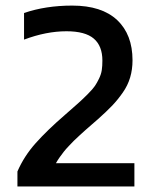

<svg xmlns="http://www.w3.org/2000/svg" viewBox="-20 -674 549 694"><path d="M43 0V-54.2Q66.9 -109.4 108.9 -156.5Q150.9 -203.6 214.8 -258.8Q246.6 -286.6 262.5 -300.8Q278.3 -314.9 296.9 -333.5Q315.4 -352.1 323 -363.3Q330.6 -374.5 338.1 -390.1Q345.7 -405.8 347.9 -420.7Q350.1 -435.5 350.1 -455.1Q350.1 -507.8 319.1 -534.4Q288.1 -561 220.2 -561Q147 -561 66.9 -530.8V-627Q145 -653.8 241.2 -653.8Q347.7 -653.8 403.3 -601.6Q459 -549.3 459 -456.1Q459 -422.9 450.4 -394Q441.9 -365.2 423.6 -339.1Q405.3 -313 385.5 -292.2Q365.7 -271.5 334 -243.2Q330.6 -240.2 311.8 -223.9Q293 -207.5 288.6 -203.6Q284.2 -199.7 268.6 -185.5Q252.9 -171.4 247.1 -165.3Q241.2 -159.2 229.2 -146.7Q217.3 -134.3 210.7 -125.7Q204.1 -117.2 196 -106Q188 -94.7 182.1 -84H465.8V0Z"/></svg>

Font: Kanit
Style: Regular
Weight: 400
Designer: Katatrad Team
Foundry: CadsonDemak
Version: Version 1.000;PS 001.000;hotconv 1.0.88;makeotf.lib2.5.64775